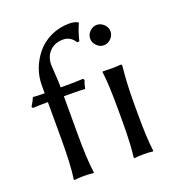

<svg xmlns="http://www.w3.org/2000/svg" viewBox="-128 -800 825 904"><g transform="rotate(-20 284.0 -347.5)"><path d="M403.6 -561.5Q388.2 -577.1 388.2 -597.2Q388.2 -617.2 403.6 -632.6Q418.9 -647.9 439 -647.9Q459 -647.9 474.6 -632.6Q490.2 -617.2 490.2 -597.2Q490.2 -577.1 474.6 -561.5Q459 -545.9 439 -545.9Q418.9 -545.9 403.6 -561.5ZM397.9 -234.9Q397.9 -369.6 389.2 -429.2L391.1 -432.1Q406.2 -431.2 434.1 -431.2Q461.9 -431.2 478 -433.1Q483.9 -433.1 485.4 -431.4Q486.8 -429.7 486.8 -422.9Q478 -338.4 478 -251V-180.2Q478 -67.9 486.8 0L484.9 2.9Q466.8 0 438 0Q409.2 0 391.1 2.9L389.2 0Q397.9 -64.9 397.9 -180.2ZM99.1 -429.2V-467.8Q99.1 -551.8 153.8 -621.1Q182.1 -656.7 226.1 -677.7Q270.5 -698.2 317.9 -698.2Q346.2 -698.2 362.8 -688L363.8 -685.1Q348.6 -653.8 335.9 -603L325.2 -602.1Q316.4 -617.7 301 -627.4Q285.6 -637.2 267.1 -637.2Q224.6 -637.2 199.2 -611.3Q173.8 -585.4 173.8 -543.9Q173.8 -537.1 176.5 -497.8Q179.2 -458.5 179.2 -438V-429.2H222.2Q258.8 -429.2 292 -431.2L296.9 -423.8Q289.1 -404.3 285.2 -382.8Q267.6 -384.8 212.9 -384.8H179.2V-199.2Q179.2 -67.4 189 0L187 2.9Q168.9 0 139.2 0Q109.4 0 90.8 2.9L88.9 0Q99.1 -66.4 99.1 -199.2V-384.8H98.1Q47.9 -384.8 23.9 -382.8L19 -390.1Q32.2 -410.6 41 -431.2Q54.2 -429.2 99.1 -429.2Z"/></g></svg>

Font: Linux Biolinum G
Style: Regular
Weight: 400
Designer: Philipp H. Poll
Foundry: Philipp H. Poll
Version: Version 1.1.0 ; ttfautohint (v1.6)